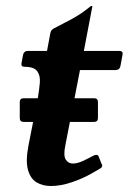

<svg xmlns="http://www.w3.org/2000/svg" viewBox="-20 -610 430 641"><path d="M59 -203Q46 -203 46 -216V-269Q46 -282 59 -282H294Q307 -282 307 -269V-216Q307 -203 294 -203ZM319 -63Q322 -60 321 -55Q319.9 -50 312 -46L282.5 -29Q256 -14 219.5 -1.5Q183 11 150 11Q123 11 102.5 -1Q82 -13 73.5 -42.5Q65 -72 75 -124L107 -287Q111 -311 113 -334Q115 -357 104.5 -372Q94 -387 62 -387Q49 -387 52 -400L57 -427Q60 -440 73 -440H137L148 -499Q150 -510 159 -514.7Q181 -526 216 -544.5Q251 -563 281 -588Q283 -590 286 -590H288Q289 -590 288 -587L260 -440H378Q392 -440 389 -427L382 -389Q379 -376 365 -376H247L198 -124Q191 -90 199.7 -77Q208.4 -64 223 -64Q238 -64 256.5 -72.5Q275 -81 291 -90Q295 -92 297.7 -92.5Q300.4 -93 302 -93Q308 -93 310 -86Z"/></svg>

Font: Young Serif Light
Style: Italic
Weight: 300
Italic angle: -10.979°
Designer: Bastien Sozeau
Foundry: NBR — Bastien Sozeau
Version: Version 5.001